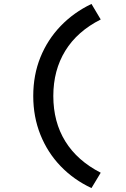

<svg xmlns="http://www.w3.org/2000/svg" viewBox="-20 -733 640 976"><path d="M445 223Q355 181 288.5 112Q222 43 185.5 -48Q149 -139 149 -245Q149 -352 185.5 -442Q222 -532 288.5 -601Q355 -670 445 -713L492 -634Q373 -574 312 -475Q251 -376 251 -245Q251 -113 312 -14.5Q373 84 492 145Z"/></svg>

Font: Red Hat Mono SemiBold
Style: Regular
Weight: 600
Monospace: yes
Designer: Pentagram, MCKL
Foundry: Pentagram, MCKL
Version: Version 1.023